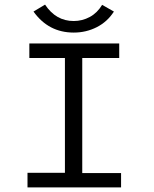

<svg xmlns="http://www.w3.org/2000/svg" viewBox="-20 -811 665 831"><path d="M99 0V-63H261V-560H107V-623H496V-560H336V-62H504V0ZM422 -790 473 -761Q445 -717 399 -693.5Q353 -670 299 -670Q190 -670 125 -761L175 -791Q222 -720 299 -720Q336 -720 368.5 -737.5Q401 -755 422 -790Z"/></svg>

Font: Inconsolata Expanded Thin
Style: Regular
Weight: 100
Width: 7
Monospace: yes
Designer: Raph Levien, Cyreal, Brenton Simpson
Foundry: Raph Levien, Cyreal, Google
Version: Version 3.100; ttfautohint (v1.8.4.7-5d5b)